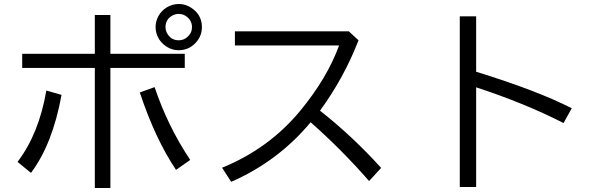

<svg xmlns="http://www.w3.org/2000/svg" viewBox="-20 -893 3036 963"><path d="M455.6 -817.9H533.7V-623H906.7V-552.2H533.7V49.8H455.6V-552.2H91.3V-623H455.6ZM67.9 -81.1Q175.3 -221.7 212.4 -439L288.6 -417Q243.7 -169.9 135.3 -25.9ZM862.8 -41Q758.3 -196.8 681.2 -429.2L755.4 -456.1Q820.8 -260.7 934.1 -90.8ZM877.4 -873Q910.6 -873 939.9 -853.5Q992.7 -818.8 992.7 -756.8Q992.7 -710 958.5 -675.3Q924.3 -641.1 875.5 -641.1Q849.1 -641.1 824.7 -653.8Q797.4 -668 779.8 -693.4Q760.3 -722.7 760.3 -757.8Q760.3 -786.1 774.9 -812.7Q789.6 -839.4 814.9 -855Q843.3 -873 877.4 -873ZM876.5 -823.2Q859.9 -823.2 845.2 -815.4Q810.1 -796.4 810.1 -756.8Q810.1 -737.8 820.8 -721.7Q840.3 -690.9 876.5 -690.9Q901.9 -690.9 920.4 -708Q942.9 -728 942.9 -756.8Q942.9 -787.1 919.4 -807.1Q900.9 -823.2 876.5 -823.2Z M1158.2 -735.8H1729.5L1778.3 -690.9Q1705.1 -502.4 1585 -337.9Q1749 -209 1891.6 -50.8L1831.1 15.1Q1697.3 -139.2 1538.1 -279.8Q1375 -84 1139.6 19L1093.8 -51.8Q1329.1 -147.5 1486.3 -337.9Q1621.1 -501.5 1680.7 -665H1158.2Z M2286.1 -811H2368.2V-533.2Q2675.8 -438 2847.7 -350.1L2806.6 -275.9Q2612.3 -375 2368.2 -455.1V44.9H2286.1Z"/></svg>

Font: UDEV Gothic 35
Style: Regular
Weight: 400
Version: v2.1.0; ttfautohint (v1.8.4.7-5d5b-dirty) -l 6 -r 45 -G 200 